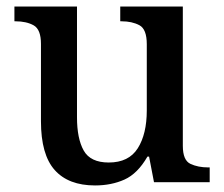

<svg xmlns="http://www.w3.org/2000/svg" viewBox="-20 -556 684 586"><path d="M270 10Q189 10 147 -37Q105 -84 105 -186V-422Q105 -466 83 -478.5Q61 -491 27 -491H24V-536H215V-198Q215 -133 235.5 -96.5Q256 -60 312 -60Q373 -60 400.5 -103.5Q428 -147 428 -219V-421Q428 -467 405.5 -479Q383 -491 351 -491H347V-536H538V-111Q538 -67 561 -56Q584 -45 616 -45H620V0H450L435 -78H430Q400 -26 360 -8Q320 10 270 10Z"/></svg>

Font: Noto Serif Sinhala Medium
Style: Regular
Weight: 500
Designer: Jelle Bosma - Monotype Design Team
Foundry: Monotype Imaging Inc.
Version: Version 2.007; ttfautohint (v1.8.4.7-5d5b)